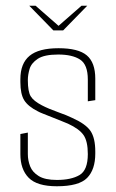

<svg xmlns="http://www.w3.org/2000/svg" viewBox="-20 -643 404 669"><path d="M82 -623H104L184 -553L264 -623H284L200 -537H166ZM178 6Q109 6 80 -23.5Q51 -53 51 -106V-176L77 -181V-106Q77 -84 85 -63.5Q93 -43 115 -29.5Q137 -16 178 -16Q228 -16 257 -33Q286 -50 286 -106Q286 -151 271 -172.5Q256 -194 217 -212Q210 -215 195 -221Q180 -227 162.5 -234Q145 -241 131 -246.5Q117 -252 112 -255Q78 -272 64.5 -293.5Q51 -315 51 -357V-367Q51 -422 83 -448.5Q115 -475 184 -475Q253 -475 282.5 -450Q312 -425 312 -369V-294L286 -290V-366Q286 -418 259 -435.5Q232 -453 183 -453Q134 -453 111.5 -438Q89 -423 83 -402.5Q77 -382 77 -364Q77 -324 87 -307.5Q97 -291 126 -276Q149 -264 181.5 -252.5Q214 -241 232 -232Q279 -211 295.5 -186.5Q312 -162 312 -115V-108Q312 -52 283.5 -23Q255 6 178 6Z"/></svg>

Font: Smooch Sans ExtraLight
Style: Regular
Weight: 200
Designer: Robert E. Leuschke
Foundry: Robert E. Leuschke
Version: Version 1.010; ttfautohint (v1.8.3)